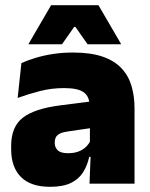

<svg xmlns="http://www.w3.org/2000/svg" viewBox="-20 -708 578 740"><path d="M325 0 330 -126 326.5 -130.5V-283.5L325 -301.5Q325 -336 302.8 -352.2Q280.5 -368.5 227 -368.5Q178.5 -368.5 133.8 -357Q89 -345.5 48 -330.5L62.5 -465Q87.5 -476 118 -485.2Q148.5 -494.5 184.5 -500Q220.5 -505.5 261 -505.5Q329.5 -505.5 375.2 -489.8Q421 -474 448 -445.2Q475 -416.5 486.8 -377Q498.5 -337.5 498.5 -290V0ZM172.5 12Q98.5 12 60.8 -25.8Q23 -63.5 23 -133V-145.5Q23 -219.5 68.2 -254.5Q113.5 -289.5 213 -302L338.5 -318L349 -217L242.5 -201.5Q213.5 -197.5 202.2 -187.8Q191 -178 191 -159V-157Q191 -139.5 202.8 -128.5Q214.5 -117.5 242 -117.5Q265 -117.5 281.8 -123.8Q298.5 -130 309.8 -140.5Q321 -151 327.5 -163.5L352.5 -103.5H324Q316.5 -70 300.2 -44Q284 -18 253.5 -3Q223 12 172.5 12ZM177 -688H359.5L446 -539.5V-537.5H317.5L270.5 -604.5H266L219 -537.5H90.5V-539.5Z"/></svg>

Font: Anek Tamil ExtraBold
Style: Regular
Weight: 800
Designer: Aadarsh Rajan (Tamil), Yesha Goshar (Latin)
Foundry: Ek Type
Version: Version 1.003